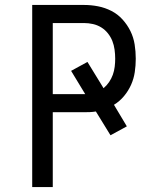

<svg xmlns="http://www.w3.org/2000/svg" viewBox="-20 -755 640 775"><path d="M110 0V-735H319Q348 -735 376 -729.5Q404 -724 429.5 -711Q455 -698 474.5 -676.5Q494 -655 506.5 -629.5Q519 -604 523.5 -575.5Q528 -547 528 -518Q528 -491 524 -464Q520 -437 509 -412.5Q498 -388 480.5 -367Q463 -346 440 -332L492 -245L426 -209L367 -305Q355 -303 343 -302.5Q331 -302 319 -302H193V0ZM193 -375H319Q320 -375 321.5 -375Q323 -375 324 -375L267 -469L333 -505L398 -399Q411 -410 420.5 -424Q430 -438 435.5 -453.5Q441 -469 443 -485.5Q445 -502 445 -518Q445 -536 442.5 -554.5Q440 -573 433.5 -589.5Q427 -606 415.5 -620.5Q404 -635 388.5 -644.5Q373 -654 355 -658Q337 -662 319 -662H193Z"/></svg>

Font: Iosevka SS04 Extended
Style: Regular
Weight: 400
Width: 7
Monospace: yes
Designer: Belleve Invis
Foundry: Belleve Invis
Version: Version 19.0.0; ttfautohint (v1.8.4)